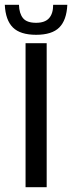

<svg xmlns="http://www.w3.org/2000/svg" viewBox="-52 -780 300 800"><path d="M54.5 0V-600H142.5V0ZM98.5 -635Q32.5 -635 1.8 -665.5Q-29 -696 -32 -760H27Q28 -724 43.8 -704.5Q59.5 -685 98.5 -685Q135 -685 152.2 -704Q169.5 -723 169.5 -760H228.5Q225.5 -696 195 -665.5Q164.5 -635 98.5 -635Z"/></svg>

Font: Big Shoulders Text Thin Medium
Style: Regular
Weight: 500
Version: Version 2.002